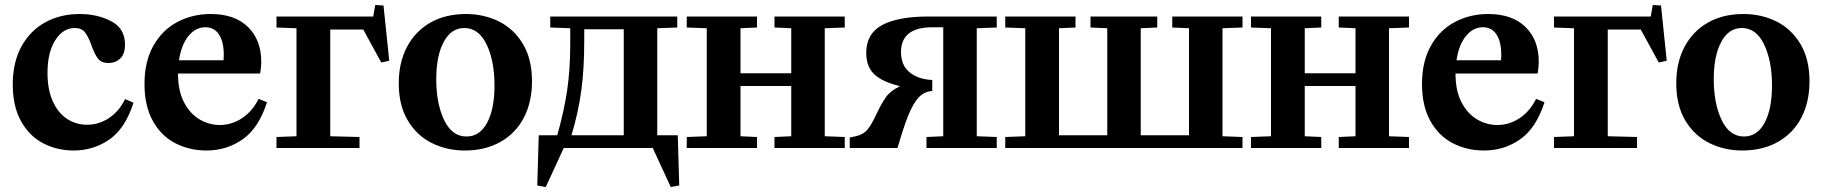

<svg xmlns="http://www.w3.org/2000/svg" viewBox="-20 -592 7289 768"><path d="M298 -536Q370 -536 425 -507Q480 -478 480 -414Q480 -376 461 -358Q442 -340 414 -340Q385 -340 371.5 -358Q358 -376 346 -410Q334 -444 320.5 -462Q307 -480 279 -480Q232 -480 201 -431Q170 -382 170 -301Q170 -233 191.5 -186Q213 -139 249 -116Q285 -93 328 -93Q375 -93 415.5 -119.5Q456 -146 480 -195H482L514 -181Q481 -78 417.5 -34Q354 10 275 10Q208 10 152.5 -19Q97 -48 64 -107.5Q31 -167 31 -254Q31 -344 66.5 -407.5Q102 -471 162.5 -503.5Q223 -536 298 -536Z M823 -536Q919 -536 972 -484Q1025 -432 1025 -345Q1025 -326 1021 -300L1019 -298H692Q692 -228 716.5 -182Q741 -136 779 -114Q817 -92 859 -92Q907 -92 948.5 -119.5Q990 -147 1014 -196H1016L1048 -183Q1015 -80 951 -35Q887 10 806 10Q738 10 681.5 -19Q625 -48 591.5 -108Q558 -168 558 -256Q558 -346 593.5 -409Q629 -472 689.5 -504Q750 -536 823 -536ZM874 -351Q875 -359 875 -374Q875 -425 856 -454Q837 -483 802 -483Q762 -483 733.5 -447.5Q705 -412 696 -351Z M1481 -572 1514 -570 1537 -349 1505 -342 1433 -474H1301V-47L1418 -44V0H1086V-44L1166 -47V-479L1086 -482V-526H1473Z M1844 -536Q1915 -536 1975 -506.5Q2035 -477 2071.5 -416.5Q2108 -356 2108 -267Q2108 -184 2075.5 -121.5Q2043 -59 1982 -24.5Q1921 10 1839 10Q1768 10 1708 -19.5Q1648 -49 1611.5 -109.5Q1575 -170 1575 -259Q1575 -342 1608 -404.5Q1641 -467 1701.5 -501.5Q1762 -536 1844 -536ZM1846 -46Q1899 -46 1928.5 -101Q1958 -156 1958 -250Q1958 -348 1926.5 -414Q1895 -480 1837 -480Q1785 -480 1755 -424.5Q1725 -369 1725 -275Q1725 -178 1756.5 -112Q1788 -46 1846 -46Z M2163 156 2129 150 2135 -51H2209Q2236 -146 2248.5 -230Q2261 -314 2261 -417V-479L2181 -482V-526H2689V-482L2609 -479V-51H2691L2697 150L2663 156L2591 0H2235ZM2475 -51V-475H2317V-429Q2317 -319 2305.5 -232Q2294 -145 2266 -51Z M2807 -47V-479L2727 -482V-526H3008V-482L2942 -479V-299H3145V-479L3078 -482V-526H3359V-482L3279 -479V-47L3359 -44V0H3078V-44L3145 -47V-248H2942V-47L3008 -44V0H2727V-44Z M3887 -479V-47L3967 -44V0H3686V-44L3753 -47V-483H3710Q3584 -483 3584 -384Q3584 -331 3618 -303Q3652 -275 3709 -272V-228Q3677 -226 3655 -202.5Q3633 -179 3614 -132.5Q3595 -86 3570 0H3379V-42L3403 -47Q3434 -54 3450.5 -74.5Q3467 -95 3485 -134Q3505 -177 3523.5 -203Q3542 -229 3578 -246V-248Q3511 -264 3478 -294Q3445 -324 3445 -381Q3445 -457 3508 -491.5Q3571 -526 3695 -526H3967V-482Z M4950 0H4001V-44L4081 -47V-479L4001 -482V-526H4282V-482L4216 -479V-51H4409V-479L4342 -482V-526H4609V-482L4543 -479V-51H4736V-479L4669 -482V-526H4950V-482L4870 -479V-47L4950 -44Z M5064 -47V-479L4984 -482V-526H5265V-482L5199 -479V-299H5402V-479L5335 -482V-526H5616V-482L5536 -479V-47L5616 -44V0H5335V-44L5402 -47V-248H5199V-47L5265 -44V0H4984V-44Z M5933 -536Q6029 -536 6082 -484Q6135 -432 6135 -345Q6135 -326 6131 -300L6129 -298H5802Q5802 -228 5826.5 -182Q5851 -136 5889 -114Q5927 -92 5969 -92Q6017 -92 6058.5 -119.5Q6100 -147 6124 -196H6126L6158 -183Q6125 -80 6061 -35Q5997 10 5916 10Q5848 10 5791.5 -19Q5735 -48 5701.5 -108Q5668 -168 5668 -256Q5668 -346 5703.5 -409Q5739 -472 5799.5 -504Q5860 -536 5933 -536ZM5984 -351Q5985 -359 5985 -374Q5985 -425 5966 -454Q5947 -483 5912 -483Q5872 -483 5843.5 -447.5Q5815 -412 5806 -351Z M6591 -572 6624 -570 6647 -349 6615 -342 6543 -474H6411V-47L6528 -44V0H6196V-44L6276 -47V-479L6196 -482V-526H6583Z M6954 -536Q7025 -536 7085 -506.5Q7145 -477 7181.5 -416.5Q7218 -356 7218 -267Q7218 -184 7185.5 -121.5Q7153 -59 7092 -24.5Q7031 10 6949 10Q6878 10 6818 -19.5Q6758 -49 6721.5 -109.5Q6685 -170 6685 -259Q6685 -342 6718 -404.5Q6751 -467 6811.5 -501.5Q6872 -536 6954 -536ZM6956 -46Q7009 -46 7038.5 -101Q7068 -156 7068 -250Q7068 -348 7036.5 -414Q7005 -480 6947 -480Q6895 -480 6865 -424.5Q6835 -369 6835 -275Q6835 -178 6866.5 -112Q6898 -46 6956 -46Z"/></svg>

Font: Minipax
Style: Bold
Weight: 600
Designer: Raphaël Ronot, Igor Stepanchenko (Cyrillic)
Foundry: steppetype
Version: Version 1.002